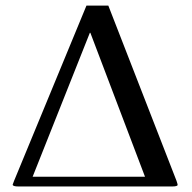

<svg xmlns="http://www.w3.org/2000/svg" viewBox="-20 -675 695 695"><path d="M305.2 -556.2 98.1 -35.2H504.9L307.1 -556.2ZM25.9 -6.8Q25.9 -7.8 30.8 -20L293 -654.8H372.1L619.1 -20Q623 -8.3 623 -5.9Q623 0 602.1 0H46.9Q25.9 0 25.9 -6.8Z"/></svg>

Font: Common Serif Medium
Style: Regular
Weight: 500
Designer: Philipp H. Poll, Khaled Hosny
Foundry: Stefan Peev, Context Ltd.
Version: Version 1.026